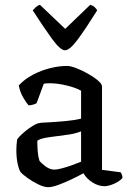

<svg xmlns="http://www.w3.org/2000/svg" viewBox="-20 -774 540 798"><path d="M180 4Q163 4 138.5 -8Q114 -20 93.5 -35Q73 -50 67 -57Q60 -65 54 -90.5Q48 -116 48 -150Q48 -171 51 -192Q51 -196 61 -206.5Q71 -217 85.5 -229Q100 -241 115.5 -250.5Q131 -260 141 -262Q149 -264 162 -264.5Q175 -265 191 -266Q220 -268 254.5 -271Q289 -274 317 -281V-397Q294 -410 256 -419Q218 -428 186 -428Q179 -428 173 -427.5Q167 -427 162 -426L132 -345Q129 -343 120.5 -340Q112 -337 99 -336Q89 -347 76 -369.5Q63 -392 58 -419Q82 -445 116 -463Q150 -481 187.5 -490.5Q225 -500 259 -500Q273 -500 296.5 -491Q320 -482 345 -468Q370 -454 387 -439.5Q404 -425 404 -414V-68L481 -58Q483 -56 486 -49.5Q489 -43 489 -35Q484 -27 470 -18.5Q456 -10 440.5 -5Q425 0 415 0Q389 0 364 -16Q339 -32 327 -54Q307 -43 279 -29.5Q251 -16 224 -6Q197 4 180 4ZM206 -69Q217 -69 238 -74.5Q259 -80 281 -88Q303 -96 317 -102V-228Q294 -219 267.5 -215Q241 -211 216 -208Q190 -205 168 -201Q146 -197 135 -189Q135 -171 136.5 -148Q138 -125 144 -106Q149 -98 168 -83.5Q187 -69 206 -69ZM250 -565Q231 -565 197 -611.5Q163 -658 116 -731Q120 -736 128 -743.5Q136 -751 146 -754L251 -654L355 -754Q366 -751 373.5 -744Q381 -737 384 -731Q337 -656 303.5 -610.5Q270 -565 250 -565Z"/></svg>

Font: Texturina 72pt Medium
Style: Regular
Weight: 500
Designer: Guillermo Torres Carreño
Foundry: Omnibus-Type
Version: Version 1.002; ttfautohint (v1.8.3)